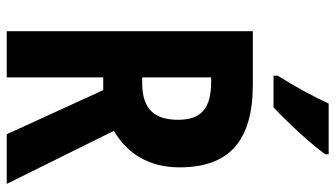

<svg xmlns="http://www.w3.org/2000/svg" viewBox="-228 -746 974 557"><g transform="rotate(90 258.5 -467.0)"><path d="M427 -924V-934H280C259 -889 233 -840 199 -786V-774H291C337 -817 401 -887 427 -924ZM224 -714H70V0H204V-280H241L369 0H513L359 -311C425 -349 465 -413 465 -501C465 -645 389 -714 224 -714ZM216 -593C290 -593 327 -568 327 -497C327 -433 300 -393 221 -393H204V-593Z"/></g></svg>

Font: Noto Sans Gurmukhi UI ExtraCondensed
Style: Bold
Weight: 700
Width: 2
Designer: Jelle Bosma - Monotype Design Team
Foundry: Monotype Imaging Inc.
Version: Version 2.004